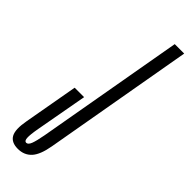

<svg xmlns="http://www.w3.org/2000/svg" viewBox="-257 -688 704 704"><g transform="rotate(45 94.5 -336.0)"><path d="M29 3.5Q61.5 3.5 81.8 -18.2Q102 -40 111 -91.5L213.5 -675H164.5L63.5 -101.5Q57 -66 50.8 -50Q44.5 -34 35 -34Q26 -34 25 -49.5Q24 -65 30.5 -101L67 -302.5H18L-19.5 -91.5Q-29 -40.5 -16.8 -18.5Q-4.5 3.5 29 3.5Z"/></g></svg>

Font: Anybody UltraCondensed Light
Style: Italic
Weight: 300
Width: 1
Italic angle: -10°
Version: Version 1.113;gftools[0.9.25]